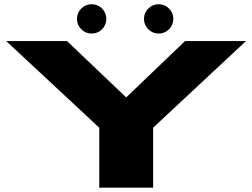

<svg xmlns="http://www.w3.org/2000/svg" viewBox="-20 -864 1162 884"><path d="M437 0V-276L8.5 -675H288.5L561 -415.5L832 -675H1112.5L685 -276V0ZM402 -709.5Q374 -709.5 354.2 -729.2Q334.5 -749 334.5 -777Q334.5 -805 354.2 -824.8Q374 -844.5 402 -844.5Q430 -844.5 449.8 -824.8Q469.5 -805 469.5 -777Q469.5 -749 449.8 -729.2Q430 -709.5 402 -709.5ZM710.5 -709.5Q682.5 -709.5 662.8 -729.2Q643 -749 643 -777Q643 -805 662.8 -824.8Q682.5 -844.5 710.5 -844.5Q738.5 -844.5 758.2 -824.8Q778 -805 778 -777Q778 -749 758.2 -729.2Q738.5 -709.5 710.5 -709.5Z"/></svg>

Font: Anybody UltraExpanded ExtraBold
Style: Regular
Weight: 800
Width: 9
Designer: Tyler Finck
Foundry: Etcetera Type Company
Version: Version 1.010; ttfautohint (v1.8.3) -l 8 -r 50 -G 200 -x 14 